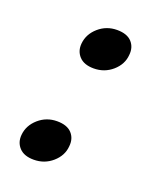

<svg xmlns="http://www.w3.org/2000/svg" viewBox="-86 -440 410 504"><g transform="rotate(20 119.0 -188.5)"><path d="M66.5 9Q39.5 9 26 -5.5Q12.5 -20 14.5 -41.5Q17 -68.5 39 -87.8Q61 -107 90.5 -107Q118.5 -107 131.8 -92.5Q145 -78 142.5 -56Q140.5 -29.5 118.5 -10.2Q96.5 9 66.5 9ZM132.5 -270Q105.5 -270 92 -284.5Q78.5 -299 80.5 -320.5Q83 -347.5 105 -366.8Q127 -386 156.5 -386Q184.5 -386 197.8 -371.5Q211 -357 208.5 -335Q206.5 -308.5 184.5 -289.2Q162.5 -270 132.5 -270Z"/></g></svg>

Font: Fraunces 144pt S100
Style: Italic
Weight: 400
Italic angle: -16°
Version: Version 1.000; ttfautohint (v1.8.3)